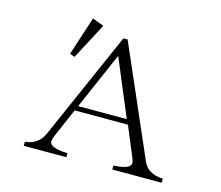

<svg xmlns="http://www.w3.org/2000/svg" viewBox="-108 -971 1216 1057"><g transform="rotate(15 500.0 -442.0)"><path d="M486.8 -767.6H510.7L782.7 -143.1Q810.1 -81.5 896 -77.1V-54.2H614.7V-77.1Q711.9 -81.5 711.9 -116.2Q711.9 -127.9 706.1 -141.1L633.8 -314.9H330.1L257.8 -147.9Q250 -127.4 250 -117.2Q250 -80.1 353 -77.1V-54.2H109.9V-77.1Q186 -84.5 215.8 -152.3ZM483.9 -667 342.8 -342.8H619.6ZM296.9 -830.1 361.8 -805.2 252.9 -599.1 225.1 -609.9Z"/></g></svg>

Font: I.Ming
Style: Regular
Weight: 400
Designer: Ichiten Fonts Project
Version: Version 6.11; Dec 27, 2019